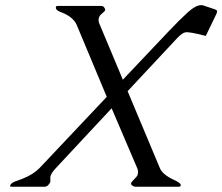

<svg xmlns="http://www.w3.org/2000/svg" viewBox="-20 -708 843 728"><path d="M170.9 -38.1V-19Q169.4 -13.2 163.1 -6.6Q156.7 0 149.9 0H23.9Q18.1 0 18.1 -2.9L19 -5.4Q21 -13.2 37.6 -20L65.4 -30.3Q105.5 -45.9 130.4 -71.3L384.8 -340.8L270.5 -614.3Q257.8 -642.6 217.8 -659.2Q206.5 -663.1 200.2 -667Q189.9 -673.8 191.9 -680.7L192.4 -682.6Q193.4 -685.5 197.8 -685.5H363.3Q371.6 -685.5 375.5 -679.2Q379.4 -672.9 378.9 -669.9Q378.4 -667 373.8 -662.8Q369.1 -658.7 363.3 -653.6Q357.4 -648.4 355 -641.1L354.5 -638.7Q352.1 -627.4 357.4 -616.7L445.8 -405.8L618.2 -587.9Q662.6 -634.8 692.4 -661.6Q722.2 -688.5 742.7 -688.5Q747.6 -688.5 752 -687L796.9 -671.9Q803.2 -668.9 803.2 -665Q803.2 -661.1 800.3 -654.8L760.3 -571.8L730.5 -579.1Q705.6 -585 689.5 -585.9H688Q672.4 -585.9 651.4 -563L463.9 -362.3L585.9 -71.3Q595.7 -46.4 638.7 -26.4Q649.4 -21.5 655.3 -17.6Q666.5 -10.3 665.5 -5.4Q664.1 0 658.7 0H493.2Q488.8 0 483.9 -2.9Q475.6 -7.8 477.1 -13.2Q478.5 -18.6 488.8 -28.3Q499 -38.1 501.5 -44.4L502.4 -47.9Q504.9 -57.6 501 -68.8L403.3 -297.4L192.9 -71.8Q173.8 -51.8 170.9 -38.1Z"/></svg>

Font: Caudex
Style: Italic
Weight: 400
Italic angle: -13°
Version: Version 1.04